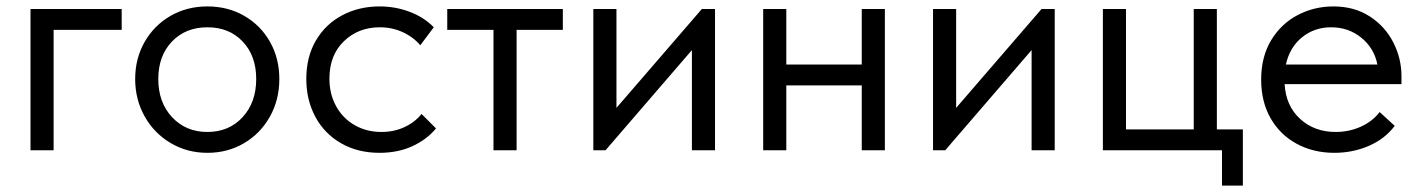

<svg xmlns="http://www.w3.org/2000/svg" viewBox="-20 -468 4415 598"><path d="M147 0H75V-440H359V-375H147Z M401 -222Q401 -286 430.5 -337.5Q460 -389 511 -418.5Q562 -448 626 -448Q690 -448 741 -418.5Q792 -389 821 -337.5Q850 -286 850 -222Q850 -157 820.5 -104.5Q791 -52 740 -22Q689 8 626 8Q563 8 511.5 -22.5Q460 -53 430.5 -105.5Q401 -158 401 -222ZM778 -222Q778 -294 736 -338.5Q694 -383 626 -383Q558 -383 515.5 -338.5Q473 -294 473 -222Q473 -149 516 -103Q559 -57 626 -57Q693 -57 735.5 -103Q778 -149 778 -222Z M934 -222Q934 -291 964 -342Q994 -393 1046 -420.5Q1098 -448 1162 -448Q1212 -448 1256.5 -431Q1301 -414 1331 -383L1289 -327Q1267 -353 1234 -368Q1201 -383 1163 -383Q1096 -383 1051 -339.5Q1006 -296 1006 -223Q1006 -175 1027 -137Q1048 -99 1085 -78Q1122 -57 1168 -57Q1207 -57 1239.5 -72Q1272 -87 1293 -113L1338 -68Q1309 -33 1264 -12.5Q1219 8 1162 8Q1094 8 1042 -22Q990 -52 962 -104.5Q934 -157 934 -222Z M1589 0H1517V-375H1373V-440H1733V-375H1589Z M1900 -132 2166 -440H2207V0H2135V-312L1866 0H1828V-440H1900Z M2664 -440H2736V0H2664V-202H2429V0H2357V-440H2429V-267H2664Z M2958 -132 3224 -440H3265V0H3193V-312L2924 0H2886V-440H2958Z M3851 110H3786V0H3415V-440H3487V-65H3698V-440H3770V-65H3851Z M4345 -206H3981Q3985 -138 4029.5 -97.5Q4074 -57 4140 -57Q4182 -57 4218.5 -73.5Q4255 -90 4277 -119L4324 -76Q4293 -35 4243 -13.5Q4193 8 4136 8Q4071 8 4019 -20Q3967 -48 3937.5 -99.5Q3908 -151 3908 -220Q3908 -291 3939 -342.5Q3970 -394 4021.5 -421Q4073 -448 4133 -448Q4198 -448 4246 -417Q4294 -386 4319.5 -336Q4345 -286 4345 -231ZM3985 -267H4270Q4260 -318 4220 -350.5Q4180 -383 4126 -383Q4074 -383 4035.5 -352Q3997 -321 3985 -267Z"/></svg>

Font: Tilda Sans
Style: Regular
Weight: 400
Designer: ParaType Ltd
Foundry: ParaType Ltd
Version: Version 1.002W